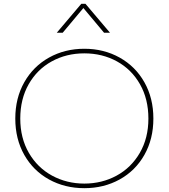

<svg xmlns="http://www.w3.org/2000/svg" viewBox="-20 -969 882 1004"><path d="M555 -798H524L416 -927L308 -798H277L405 -949H427ZM60 -349Q60 -456 107 -539Q154 -622 236.5 -668Q319 -714 421 -714Q523 -714 605.5 -668Q688 -622 735 -539Q782 -456 782 -349Q782 -242 735 -159Q688 -76 605.5 -30.5Q523 15 421 15Q319 15 236.5 -30.5Q154 -76 107 -159Q60 -242 60 -349ZM756 -349Q756 -451 712 -528.5Q668 -606 591.5 -648Q515 -690 421 -690Q327 -690 250.5 -648Q174 -606 130 -528.5Q86 -451 86 -349Q86 -247 131 -169.5Q176 -92 252.5 -50.5Q329 -9 421 -9Q513 -9 589.5 -50.5Q666 -92 711 -169.5Q756 -247 756 -349Z"/></svg>

Font: Prompt Thin
Style: Regular
Weight: 100
Designer: Katatrad Team
Foundry: CadsonDemak
Version: Version 1.030